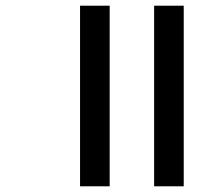

<svg xmlns="http://www.w3.org/2000/svg" viewBox="-20 -654 750 674"><path d="M261 0V-634H365V0ZM521 0V-634H625V0Z"/></svg>

Font: Biryani DemiBold
Style: Regular
Weight: 600
Designer: Dan Reynolds and Mathieu Réguer
Foundry: Dan Reynolds and Mathieu Réguer
Version: Version 1.003;PS 001.003;hotconv 1.0.70;makeotf.lib2.5.58329